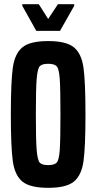

<svg xmlns="http://www.w3.org/2000/svg" viewBox="-20 -893 462 921"><path d="M32 -344Q32 -501 41.5 -568.5Q51 -636 87.5 -666Q124 -696 211 -696Q298 -696 334.5 -666Q371 -636 380.5 -568.5Q390 -501 390 -344Q390 -187 380.5 -119.5Q371 -52 334.5 -22Q298 8 211 8Q124 8 87.5 -22Q51 -52 41.5 -119.5Q32 -187 32 -344ZM270 -344Q270 -469 266.5 -516Q263 -563 252 -575Q241 -587 211 -587Q181 -587 170.5 -575Q160 -563 156 -515.5Q152 -468 152 -344Q152 -220 156 -172.5Q160 -125 170.5 -113Q181 -101 211 -101Q241 -101 252 -113Q263 -125 266.5 -172Q270 -219 270 -344ZM87 -865V-873H166L211 -802L258 -873H336V-865L268 -745H154Z"/></svg>

Font: Saira ExtraCondensed
Style: Bold
Weight: 700
Width: 2
Designer: Hector Gatti with collaboration of the Omnibus-Type team
Foundry: Omnibus-Type
Version: Version 0.072; ttfautohint (v1.8)